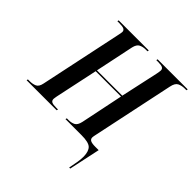

<svg xmlns="http://www.w3.org/2000/svg" viewBox="-260 -890 1276 1276"><g transform="rotate(45 378.0 -252.0)"><path d="M588 210Q594 179 599.5 149Q605 119 605 91Q604 41 582 20.5Q560 0 494 0H343L346 -10H363Q389 -10 408.5 -20Q428 -30 436 -67L498 -367H260L196 -66Q195 -58 193.5 -51Q192 -44 192 -39Q192 -22 204.5 -16Q217 -10 247 -10H263L260 0H-22L-20 -10H-4Q25 -10 45.5 -19.5Q66 -29 73 -64L195 -642Q201 -668 201 -677Q201 -691 189 -697.5Q177 -704 144 -704H127L129 -714H412L410 -704H394Q367 -704 347 -694Q327 -684 319 -649L262 -377H500L558 -643Q560 -655 561.5 -663Q563 -671 563 -677Q563 -691 551.5 -697.5Q540 -704 510 -704H493L495 -714H778L776 -704H760Q732 -704 710.5 -693.5Q689 -683 681 -643L560 -70Q558 -60 556.5 -53Q555 -46 555 -40Q555 -24 568.5 -17Q582 -10 613 -10H645L598 210Z"/></g></svg>

Font: Noto Serif Display Condensed SemiBold
Style: Italic
Weight: 600
Width: 3
Italic angle: -12°
Designer: Monotype Design Team
Foundry: Monotype Imaging Inc.
Version: Version 2.009